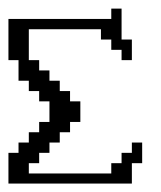

<svg xmlns="http://www.w3.org/2000/svg" viewBox="-20 -435 381 455"><path d="M0 0V-72.8H23.9V-97.2H48.3V-121.6H72.8V-146H97.2V-194.8H72.8V-219.2H48.3V-243.7H23.9V-292.5H0V-390.1H243.7V-414.6H268.1V-341.3H292.5V-292.5H268.1V-316.9H243.7V-341.3H219.2V-365.7H48.3V-292.5H72.8V-268.1H97.2V-243.7H121.6V-219.2H146V-194.8H170.4V-146H146V-121.6H121.6V-97.2H97.2V-72.8H72.8V-48.3H48.3V-23.9H243.7V-48.3H268.1V-72.8H292.5V-97.2H316.9V-48.3H292.5V0Z"/></svg>

Font: FS Mondwest Regular
Style: Regular
Weight: 400
Designer: NZWStudios2024
Foundry: https://fontstruct.com
Version: Version 1.0